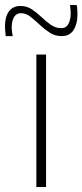

<svg xmlns="http://www.w3.org/2000/svg" viewBox="-74 -751 331 771"><path d="M72 0V-532H111V0ZM-51 -606Q-52 -616 -53 -626.5Q-54 -637 -54 -645Q-54 -684 -38 -705.5Q-22 -727 8 -727Q34 -727 54 -713.5Q74 -700 92.5 -682.5Q111 -665 130 -651.5Q149 -638 172 -638Q186 -638 194 -646Q202 -654 206 -668Q210 -682 210 -697Q210 -705 209 -714Q208 -723 207 -731H234Q236 -721 236.5 -711.5Q237 -702 237 -692Q237 -655 221.5 -630.5Q206 -606 173 -606Q147 -606 125.5 -620Q104 -634 85 -652Q66 -670 48 -684Q30 -698 10 -698Q-8 -698 -17.5 -682.5Q-27 -667 -27 -641Q-27 -632 -25.5 -622.5Q-24 -613 -23 -606Z"/></svg>

Font: Georama ExtraCondensed Thin ExtraLight
Style: Regular
Weight: 250
Version: Version 1.001